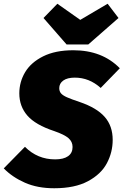

<svg xmlns="http://www.w3.org/2000/svg" viewBox="-45 -984 659 1024"><path d="M594 -620 492 -515Q431 -570 354 -570Q314 -570 292.5 -554.5Q271 -539 271 -514Q271 -497 280.5 -486Q290 -475 312.5 -465Q335 -455 380 -440Q471 -409 513.5 -360.5Q556 -312 556 -238Q556 -172 525 -113.5Q494 -55 424 -17.5Q354 20 244 20Q155 20 88 -9.5Q21 -39 -25 -86L88 -201Q155 -134 249 -134Q294 -134 318 -151Q342 -168 342 -200Q342 -228 320.5 -247Q299 -266 244 -285Q144 -318 101 -367.5Q58 -417 58 -486Q58 -547 89 -599Q120 -651 185 -683.5Q250 -716 346 -716Q500 -716 594 -620ZM587 -888 426 -747H310L187 -888L261 -964L383 -878L529 -964Z"/></svg>

Font: FiraGO Heavy
Style: Italic
Weight: 900
Italic angle: -8°
Designer: bBox Type GmbH
Foundry: bBox Type GmbH
Version: Version 1.001